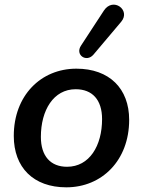

<svg xmlns="http://www.w3.org/2000/svg" viewBox="-20 -792 611 822"><path d="M264 10C416 10 533 -105 533 -279C533 -413 448 -498 307 -498C155 -498 39 -383 39 -210C39 -75 123 10 264 10ZM267 -78C197 -78 155 -123 155 -206C155 -320 209 -410 304 -410C375 -410 417 -365 417 -282C417 -168 363 -78 267 -78ZM380 -558 499 -699C541 -749 464 -806 425 -747L327 -597C300 -557 350 -523 380 -558Z"/></svg>

Font: SN Pro Semibold
Style: Italic
Weight: 600
Italic angle: -9°
Designer: Tobias Whetton
Foundry: Supernotes
Version: Version 1.001;Glyphs 3.2 (3249)